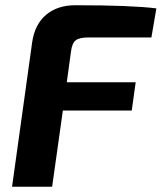

<svg xmlns="http://www.w3.org/2000/svg" viewBox="-20 -713 617 733"><path d="M558 -570H317Q283 -570 269 -559Q255 -548 251 -516L235 -399H498L483 -291H220L179 0H26L103 -553Q113 -620 156 -656.5Q199 -693 268 -693Q481 -693 577 -681Z"/></svg>

Font: Ezarion
Style: Bold Italic
Weight: 700
Italic angle: -8°
Designer: Natanael Gama
Version: Version 1.001;PS 001.001;hotconv 1.0.70;makeotf.lib2.5.58329